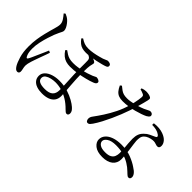

<svg xmlns="http://www.w3.org/2000/svg" viewBox="-30 -1402 2059 2059"><g transform="rotate(45 1000.0 -372.0)"><path d="M569 19Q524 19 488.5 7Q453 -5 432.5 -30Q412 -55 412 -91Q412 -128 438.5 -155Q465 -182 509 -196.5Q553 -211 607 -211Q678 -211 736 -192.5Q794 -174 836 -150Q878 -126 900 -106Q918 -90 927 -75.5Q936 -61 936 -43Q936 -31 930 -22Q924 -13 912 -13Q901 -13 891.5 -20.5Q882 -28 871 -39Q826 -85 779 -113.5Q732 -142 684.5 -155.5Q637 -169 589 -169Q559 -169 526 -161.5Q493 -154 470.5 -138Q448 -122 448 -95Q448 -65 475.5 -50.5Q503 -36 557 -36Q621 -36 650 -62.5Q679 -89 679 -140Q679 -165 677.5 -203.5Q676 -242 673.5 -285.5Q671 -329 669.5 -370Q668 -411 668 -441Q668 -466 668 -493Q668 -520 668 -543Q668 -566 667 -580Q666 -604 647.5 -615.5Q629 -627 615 -631L646 -645Q662 -642 676 -638.5Q690 -635 702 -630.5Q714 -626 724 -619Q733 -613 734.5 -605.5Q736 -598 732 -584Q724 -557 721.5 -519Q719 -481 719 -436Q719 -397 721.5 -350Q724 -303 727.5 -255.5Q731 -208 734 -169.5Q737 -131 737 -109Q737 -66 716.5 -37.5Q696 -9 658.5 5Q621 19 569 19ZM217 42Q204 42 192.5 32.5Q181 23 169 4Q150 -27 131 -89.5Q112 -152 112 -236Q112 -298 120.5 -354Q129 -410 140.5 -455Q152 -500 159 -526Q164 -543 170 -564Q176 -585 181 -606Q186 -627 186 -644Q186 -673 167 -701.5Q148 -730 128 -753L144 -766Q158 -760 172 -752.5Q186 -745 199 -734Q213 -722 228 -703Q243 -684 253 -663.5Q263 -643 263 -626Q263 -614 256.5 -601.5Q250 -589 240.5 -569.5Q231 -550 218 -518Q208 -492 193.5 -447Q179 -402 167.5 -349.5Q156 -297 156 -249Q156 -209 162 -184.5Q168 -160 177 -145Q182 -135 188 -134Q194 -133 200 -143Q208 -155 220.5 -183Q233 -211 248 -245Q263 -279 277 -310.5Q291 -342 299 -361L322 -350Q315 -329 304.5 -300Q294 -271 282.5 -240Q271 -209 262 -182.5Q253 -156 248 -141Q241 -118 237 -100Q233 -82 233 -70Q233 -46 238.5 -24.5Q244 -3 244 13Q244 26 237 34Q230 42 217 42ZM579 -397Q545 -397 516.5 -405.5Q488 -414 464 -433.5Q440 -453 418 -486L433 -501Q454 -486 473 -474Q492 -462 516.5 -455Q541 -448 576 -448Q613 -448 644 -453Q675 -458 696 -462Q734 -470 766.5 -480.5Q799 -491 821 -500Q841 -509 849.5 -514Q858 -519 861 -519Q867 -519 876 -517.5Q885 -516 893 -512Q901 -508 906.5 -502.5Q912 -497 912 -488Q912 -479 904.5 -470Q897 -461 878 -454Q843 -440 793 -427.5Q743 -415 698 -407Q666 -402 637.5 -399.5Q609 -397 579 -397ZM593 -623Q562 -623 537 -630Q512 -637 491.5 -653.5Q471 -670 451 -697L465 -711Q495 -691 520.5 -682Q546 -673 580 -673Q616 -673 655 -680Q694 -687 725 -695.5Q756 -704 769 -708Q794 -717 805 -723Q816 -729 824 -729Q837 -729 848 -726Q859 -723 865.5 -717Q872 -711 872 -700Q873 -691 868 -684.5Q863 -678 854 -674Q838 -667 806 -658.5Q774 -650 734.5 -641.5Q695 -633 657.5 -628Q620 -623 593 -623Z M1509 44Q1431 44 1390 11Q1349 -22 1349 -65Q1349 -103 1375 -133Q1401 -163 1448.5 -180Q1496 -197 1563 -197Q1647 -197 1712.5 -171Q1778 -145 1820 -115Q1856 -93 1872.5 -71.5Q1889 -50 1889 -31Q1889 -16 1882.5 -7.5Q1876 1 1864 1Q1855 1 1847 -4Q1839 -9 1830.5 -17.5Q1822 -26 1811 -36Q1778 -69 1736.5 -94.5Q1695 -120 1643.5 -135.5Q1592 -151 1526 -151Q1458 -151 1422.5 -127.5Q1387 -104 1387 -77Q1387 -51 1413.5 -32.5Q1440 -14 1494 -14Q1542 -14 1567.5 -28.5Q1593 -43 1602.5 -67.5Q1612 -92 1612 -121Q1612 -155 1609 -190Q1606 -225 1603 -259Q1600 -293 1600 -323Q1600 -366 1611.5 -395.5Q1623 -425 1648 -448Q1672 -473 1702.5 -487Q1733 -501 1759 -513Q1775 -520 1773.5 -530Q1772 -540 1759 -549Q1738 -565 1708 -572Q1678 -579 1644 -579L1645 -604Q1682 -609 1718.5 -606Q1755 -603 1783 -592Q1829 -575 1852 -547.5Q1875 -520 1875 -490Q1875 -473 1868 -463.5Q1861 -454 1846 -454Q1835 -454 1824 -458Q1813 -462 1798.5 -465.5Q1784 -469 1763 -467Q1737 -464 1712 -454.5Q1687 -445 1670 -428Q1653 -411 1648.5 -388Q1644 -365 1645 -338Q1646 -320 1650.5 -288.5Q1655 -257 1660 -220Q1665 -183 1668.5 -147.5Q1672 -112 1672 -87Q1672 -25 1629 9.5Q1586 44 1509 44ZM1141 -103Q1127 -103 1119.5 -115.5Q1112 -128 1112 -142Q1112 -154 1116 -165.5Q1120 -177 1130 -190Q1162 -233 1199.5 -290.5Q1237 -348 1271.5 -417Q1306 -486 1327 -564Q1334 -588 1340 -615Q1346 -642 1350 -667Q1354 -692 1355 -708Q1356 -724 1351.5 -731.5Q1347 -739 1334 -744Q1323 -750 1310 -753.5Q1297 -757 1287 -760V-776Q1299 -781 1315.5 -784.5Q1332 -788 1346 -788Q1366 -788 1386 -784Q1406 -780 1419 -771Q1426 -767 1427.5 -759Q1429 -751 1425.5 -732.5Q1422 -714 1412.5 -680Q1403 -646 1387 -588Q1378 -559 1364 -517.5Q1350 -476 1330.5 -427Q1311 -378 1288 -327.5Q1265 -277 1239.5 -228.5Q1214 -180 1186 -139Q1176 -124 1165.5 -113.5Q1155 -103 1141 -103ZM1241 -534Q1204 -534 1178.5 -544Q1153 -554 1134.5 -576Q1116 -598 1100 -633L1118 -647Q1140 -629 1157.5 -616Q1175 -603 1196.5 -596Q1218 -589 1252 -589Q1274 -589 1296.5 -592.5Q1319 -596 1338.5 -600.5Q1358 -605 1371 -608Q1430 -625 1460 -638.5Q1490 -652 1505 -660.5Q1520 -669 1530 -669Q1546 -669 1556.5 -660.5Q1567 -652 1567 -639Q1567 -625 1554 -615.5Q1541 -606 1533 -601Q1513 -591 1480.5 -579.5Q1448 -568 1408 -557.5Q1368 -547 1325 -540.5Q1282 -534 1241 -534Z"/></g></svg>

Font: Noto Serif TC
Style: Regular
Weight: 400
Designer: Ryoko NISHIZUKA  (kana & ideographs); Frank Grießhammer (Latin, Greek & Cyrillic); Wenlong ZHANG  (bopomofo); Sandoll Co
Foundry: Adobe
Version: Version 2.003-H1;hotconv 1.1.1;makeotfexe 2.6.0